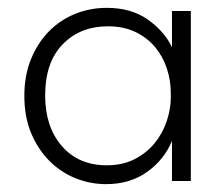

<svg xmlns="http://www.w3.org/2000/svg" viewBox="-20 -461 570 489"><path d="M250 8Q210 8 172.5 -7Q135 -22 106 -51Q77 -80 59.5 -121.5Q42 -163 42 -217Q42 -269 59 -310.5Q76 -352 104.5 -381Q133 -410 171 -425.5Q209 -441 252 -441Q314 -441 356 -411.5Q398 -382 418 -341V-433H466V0H418V-102Q398 -54 354.5 -23Q311 8 250 8ZM252 -40Q292 -40 322.5 -55.5Q353 -71 373.5 -96Q394 -121 404.5 -152Q415 -183 415 -213V-224Q415 -256 405 -286.5Q395 -317 375 -341Q355 -365 325 -379.5Q295 -394 255 -394Q184 -394 139.5 -348Q95 -302 95 -218Q95 -138 137.5 -89Q180 -40 252 -40Z"/></svg>

Font: Tilda Sans Light
Style: Regular
Weight: 300
Designer: ParaType Ltd
Foundry: ParaType Ltd
Version: Version 1.009